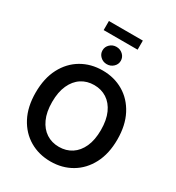

<svg xmlns="http://www.w3.org/2000/svg" viewBox="-245 -1212 1255 1368"><g transform="rotate(30 382.5 -527.5)"><path d="M382.8 10.3Q286.6 10.3 210.4 -34.4Q134.3 -79.1 90.3 -162.8Q46.4 -246.6 46.4 -363.3Q46.4 -480.5 90.3 -564.5Q134.3 -648.4 210.4 -693.1Q286.6 -737.8 382.8 -737.8Q478.5 -737.8 554.4 -693.1Q630.4 -648.4 674.3 -564.5Q718.3 -480.5 718.3 -363.3Q718.3 -246.6 674.3 -162.8Q630.4 -79.1 554.4 -34.4Q478.5 10.3 382.8 10.3ZM382.8 -109.9Q441.4 -109.9 486.6 -139.2Q531.7 -168.5 557.4 -225.1Q583 -281.7 583 -363.3Q583 -445.8 557.4 -502.4Q531.7 -559.1 486.6 -588.4Q441.4 -617.7 382.8 -617.7Q323.7 -617.7 278.6 -588.4Q233.4 -559.1 207.5 -502.2Q181.6 -445.3 181.6 -363.3Q181.6 -281.7 207.5 -225.1Q233.4 -168.5 278.6 -139.2Q323.7 -109.9 382.8 -109.9ZM383.3 -790.5Q352.5 -790.5 330.6 -811.3Q308.6 -832 308.6 -861.3Q308.6 -891.1 330.6 -911.9Q352.5 -932.6 383.3 -932.6Q414.6 -932.6 436.8 -911.9Q459 -891.1 459 -861.3Q459 -832 436.8 -811.3Q414.6 -790.5 383.3 -790.5ZM522.9 -1064.9V-990.2H243.7V-1064.9Z"/></g></svg>

Font: V-Inter
Style: SemiBold-600
Weight: 600
Designer: Rasmus Andersson
Foundry: rsms
Version: Version 4.000;git-4146feb